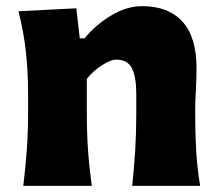

<svg xmlns="http://www.w3.org/2000/svg" viewBox="-20 -604 714 624"><path d="M55.7 0Q63 -60.1 67.1 -116.9Q71.3 -173.8 71.3 -244.6V-300.8Q71.3 -366.2 64.5 -432.4Q57.6 -498.5 40 -567.4L228 -577.1L239.3 -479.5H254.9Q290 -522.5 340.6 -553.2Q391.1 -584 441.9 -584Q527.3 -584 573 -533.7Q618.7 -483.4 618.7 -382.3Q618.7 -345.2 616.5 -310.1Q614.3 -274.9 614.3 -244.6Q614.3 -173.8 617.4 -116.9Q620.6 -60.1 630.4 0H409.7Q416 -60.1 419.4 -115.7Q422.9 -171.4 422.9 -233.9V-297.9Q422.9 -354.5 408.7 -382.3Q394.5 -410.2 357.9 -410.2Q338.9 -410.2 310.1 -391.1Q281.2 -372.1 262.2 -347.7V-233.9Q262.2 -171.4 266.1 -115.7Q270 -60.1 278.3 0Z"/></svg>

Font: Pinar-DS2-FD ExtraBold
Style: Regular
Weight: 800
Designer: Amin Abedi
Version: Version 3.000